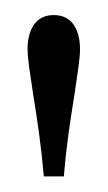

<svg xmlns="http://www.w3.org/2000/svg" viewBox="-20 -726 142 252"><path d="M23.4 -602.9Q20.2 -623.4 18.2 -638.2Q16.2 -653 16.2 -661.2Q16.2 -682.1 25 -694.2Q33.8 -706.2 50.6 -706.2Q67.4 -706.2 76.2 -694.2Q85 -682.1 85 -661.2Q85 -653 83 -638.2Q81 -623.4 77.9 -602.9Q73.8 -578.1 69.9 -550.4Q66.1 -522.8 63.8 -494.5H37.5Q35.1 -522.8 31.3 -550.4Q27.5 -578.1 23.4 -602.9Z"/></svg>

Font: Didactic
Style: Regular
Weight: 400
Designer: Tyler Finck
Foundry: Etcetera Type Co
Version: Version 3.007;FEAKit 1.0